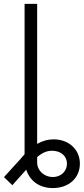

<svg xmlns="http://www.w3.org/2000/svg" viewBox="-40 -747 424 970"><path d="M147.7 -727.3H84.2V32C77.8 39.1 71 46.9 64.6 55L-19.9 147.7L22.4 188.6L92.3 110.4C109 161.6 153.4 203.1 226.9 203.1C308.6 203.1 363.6 151.6 363.6 79.9C363.6 7.5 306.8 -43 231.2 -43C203.1 -43 175.4 -35.9 147.7 -20.2ZM147.7 46.9C170.8 26.3 194.6 14.6 223.4 14.6C267.4 14.6 298.3 41.2 298.3 79.9C298.3 117.9 268.5 147.4 226.9 147.4C183.6 147.4 147.7 115.1 147.7 74.2Z"/></svg>

Font: Karasuma Gothic
Style: Light
Weight: 300
Designer: Rasmus Andersson / Ryoko Nishizuka
Foundry: rsms
Version: Version 1.00